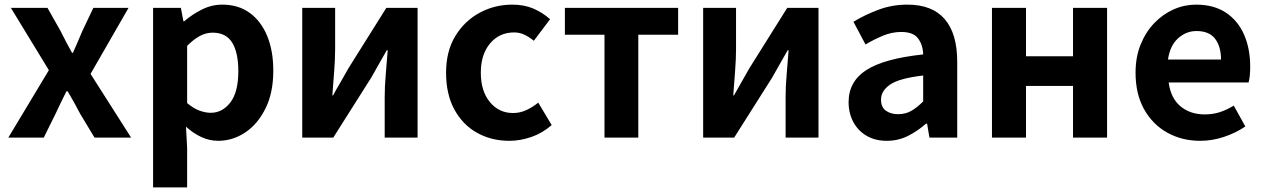

<svg xmlns="http://www.w3.org/2000/svg" viewBox="-20 -594 5460 829"><path d="M16 0 191 -291 27 -560H185L241 -461Q253 -437 265.5 -413Q278 -389 291 -366H295Q305 -389 315.5 -413Q326 -437 336 -461L383 -560H535L371 -275L546 0H388L326 -103Q313 -128 299.5 -152.5Q286 -177 272 -200H267Q255 -177 243.5 -152.5Q232 -128 220 -103L169 0Z M641 215V-560H761L772 -502H775Q810 -532 852 -553Q894 -574 940 -574Q1009 -574 1058 -538.5Q1107 -503 1133.5 -439Q1160 -375 1160 -289Q1160 -193 1126 -125Q1092 -57 1038 -21.5Q984 14 922 14Q885 14 850 -2Q815 -18 783 -47L788 44V215ZM890 -107Q940 -107 974.5 -151.5Q1009 -196 1009 -287Q1009 -367 982.5 -410Q956 -453 898 -453Q870 -453 843.5 -439Q817 -425 788 -396V-149Q815 -126 841 -116.5Q867 -107 890 -107Z M1285 0V-560H1427V-383Q1427 -341 1423 -288Q1419 -235 1415 -182H1418Q1432 -208 1452 -242Q1472 -276 1485 -300L1648 -560H1783V0H1641V-176Q1641 -219 1645.5 -272Q1650 -325 1654 -377H1650Q1635 -352 1616 -317.5Q1597 -283 1583 -259L1419 0Z M2179 14Q2102 14 2040 -20.5Q1978 -55 1942 -121Q1906 -187 1906 -280Q1906 -373 1946 -438.5Q1986 -504 2051 -539Q2116 -574 2192 -574Q2244 -574 2284 -556.5Q2324 -539 2355 -511L2285 -418Q2264 -435 2243.5 -444.5Q2223 -454 2200 -454Q2136 -454 2096 -406.5Q2056 -359 2056 -280Q2056 -201 2095 -153.5Q2134 -106 2195 -106Q2226 -106 2253.5 -119Q2281 -132 2304 -151L2362 -54Q2322 -19 2274 -2.5Q2226 14 2179 14Z M2590 0V-444H2419V-560H2908V-444H2736V0Z M3016 0V-560H3158V-383Q3158 -341 3154 -288Q3150 -235 3146 -182H3149Q3163 -208 3183 -242Q3203 -276 3216 -300L3379 -560H3514V0H3372V-176Q3372 -219 3376.5 -272Q3381 -325 3385 -377H3381Q3366 -352 3347 -317.5Q3328 -283 3314 -259L3150 0Z M3809 14Q3759 14 3722 -7.5Q3685 -29 3664.5 -67Q3644 -105 3644 -153Q3644 -242 3720.5 -291.5Q3797 -341 3966 -359Q3965 -400 3944 -428Q3923 -456 3871 -456Q3832 -456 3794 -440.5Q3756 -425 3717 -402L3665 -500Q3714 -530 3773 -552Q3832 -574 3898 -574Q4005 -574 4059 -511.5Q4113 -449 4113 -327V0H3993L3983 -60H3978Q3942 -28 3900 -7Q3858 14 3809 14ZM3858 -101Q3890 -101 3915 -115.5Q3940 -130 3966 -156V-268Q3863 -256 3823.5 -229Q3784 -202 3784 -164Q3784 -131 3805 -116Q3826 -101 3858 -101Z M4263 0V-560H4410V-351H4613V-560H4760V0H4613V-223H4410V0Z M5162 14Q5084 14 5020.5 -21Q4957 -56 4920 -122Q4883 -188 4883 -280Q4883 -348 4905 -402Q4927 -456 4964 -494.5Q5001 -533 5047.5 -553.5Q5094 -574 5144 -574Q5221 -574 5273 -539.5Q5325 -505 5351.5 -444.5Q5378 -384 5378 -306Q5378 -263 5371 -238H5026Q5035 -170 5077 -135Q5119 -100 5182 -100Q5216 -100 5246 -109.5Q5276 -119 5307 -138L5357 -48Q5316 -20 5265 -3Q5214 14 5162 14ZM5023 -337H5252Q5252 -393 5226.5 -426.5Q5201 -460 5146 -460Q5102 -460 5067 -429Q5032 -398 5023 -337Z"/></svg>

Font: Source Han Sans TC
Style: Bold
Weight: 700
Designer: Ryoko NISHIZUKA Ë•øÂ°öÊ∂ºÂ≠ê (kana, bopomofo & ideographs); Paul D. Hunt (Latin, Greek & Cyrillic); Sandoll Communicatio
Foundry: Adobe
Version: Version 2.004;hotconv 1.0.118;makeotfexe 2.5.65603